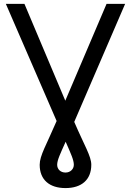

<svg xmlns="http://www.w3.org/2000/svg" viewBox="-20 -747 671 983"><path d="M9.9 -727.3 269.9 -127.5C217 -4.3 183.2 49.7 183.2 96.6C183.2 173.3 233 215.9 315.3 215.9C397.7 215.9 447.4 173.3 447.4 96.6C447.4 52.9 411.9 -2.5 360.1 -122.9L620.7 -727.3H525.6L314.3 -231.5L105.1 -727.3ZM316.1 -21.3C343.4 40.8 358 72.4 358 96.6C358 117.9 340.9 136.4 315.3 136.4C289.8 136.4 272.7 119.3 272.7 96.6C272.7 72.4 289.1 39.1 316.1 -21.3Z"/></svg>

Font: Karasuma Gothic
Style: Regular
Weight: 400
Designer: Rasmus Andersson, Ryoko Nishizuka
Foundry: Genbu
Version: Version 1.00